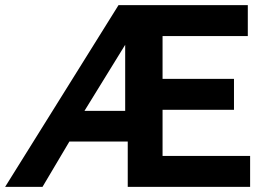

<svg xmlns="http://www.w3.org/2000/svg" viewBox="-45 -730 1031 750"><path d="M418 -710H923V-589H590V-422H869V-301H590V-121H932V0H454V-177H226L121 0H-25ZM444 -297V-555L285 -297Z"/></svg>

Font: YasnoRaleway
Style: Bold
Weight: 700
Designer: Matt McInerney, Pablo Impallari, Rodrigo Fuenzalida
Foundry: Matt McInerney, Pablo Impallari, Rodrigo Fuenzalida
Version: Version 4.026